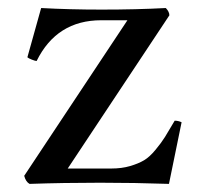

<svg xmlns="http://www.w3.org/2000/svg" viewBox="-20 -453 505 476"><path d="M82 -433.1Q152.3 -429.2 231.9 -429.2Q318.8 -429.2 391.1 -433.1Q399.9 -423.8 399.9 -415L147.9 -35.2H255.9Q281.7 -35.2 302.5 -41.3Q323.2 -47.4 337.2 -55.7Q351.1 -64 365.7 -81.8Q380.4 -99.6 388.9 -113.3Q397.5 -127 413.1 -153.8Q421.9 -153.8 430.2 -149.9L398.9 2.9Q313.5 0 228 0Q138.2 0 53.2 2.9Q43.9 -2.4 40 -17.1L295.9 -402.8H231Q120.6 -402.8 70.8 -301.8Q67.4 -301.8 58.8 -305.2Q50.3 -308.6 47.9 -311Z"/></svg>

Font: Jacques Francois
Style: Regular
Weight: 400
Designer: Manvel Shmavonyan, Alexei Vanyashin
Foundry: Cyreal (www.cyreal.org)
Version: Version 1.003